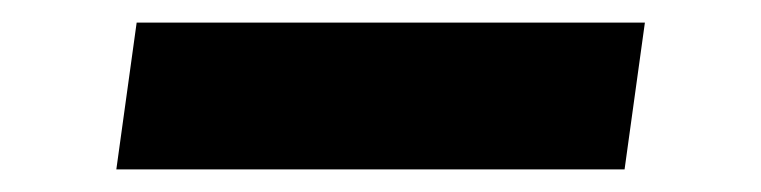

<svg xmlns="http://www.w3.org/2000/svg" viewBox="-20 -358 674 170"><path d="M83 -208H533L551 -338H101Z"/></svg>

Font: Mluvka ExtraBold
Style: Italic
Weight: 800
Italic angle: -8°
Designer: Modified by Jiří Krblich, Original typeface by Gumpita Rahayu
Foundry: Gumpita Rahayu & Jiří Krblich
Version: Version 2.000;Glyphs 3.1.1 (3134)